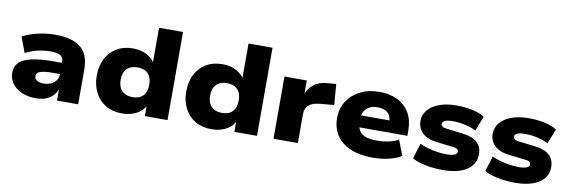

<svg xmlns="http://www.w3.org/2000/svg" viewBox="-52 -1104 4491 1513"><g transform="rotate(10 2193.5 -347.0)"><path d="M261 11Q198 11 149 -10.5Q100 -32 72.5 -70Q45 -108 45 -155Q45 -205 75.5 -237Q106 -269 175 -284.5Q244 -300 360 -300H438V-210H364Q328 -210 302 -207Q276 -204 260 -198.5Q244 -193 237 -184Q230 -175 230 -162Q230 -140 248.5 -127Q267 -114 304 -114Q335 -114 360.5 -125.5Q386 -137 401.5 -157.5Q417 -178 417 -206V-308Q417 -344 392 -358.5Q367 -373 313 -373Q265 -373 214 -361.5Q163 -350 114 -325L68 -449Q103 -468 146.5 -481.5Q190 -495 237 -502Q284 -509 329 -509Q419 -509 479 -485Q539 -461 569.5 -410.5Q600 -360 600 -279V0H431V-98H434Q422 -64 399 -39.5Q376 -15 342 -2Q308 11 261 11Z M952 11Q876 11 821 -21.5Q766 -54 735.5 -113Q705 -172 705 -249Q705 -326 735 -384.5Q765 -443 820.5 -476Q876 -509 950 -509Q1012 -509 1059.5 -484.5Q1107 -460 1130 -418H1123V-705H1315V0H1134V-88H1139Q1115 -40 1065 -14.5Q1015 11 952 11ZM1011 -130Q1066 -130 1095.5 -161Q1125 -192 1125 -249Q1125 -307 1095.5 -337.5Q1066 -368 1011 -368Q957 -368 926.5 -337.5Q896 -307 896 -249Q896 -192 926.5 -161Q957 -130 1011 -130Z M1668 11Q1592 11 1537 -21.5Q1482 -54 1451.5 -113Q1421 -172 1421 -249Q1421 -326 1451 -384.5Q1481 -443 1536.5 -476Q1592 -509 1666 -509Q1728 -509 1775.5 -484.5Q1823 -460 1846 -418H1839V-705H2031V0H1850V-88H1855Q1831 -40 1781 -14.5Q1731 11 1668 11ZM1727 -130Q1782 -130 1811.5 -161Q1841 -192 1841 -249Q1841 -307 1811.5 -337.5Q1782 -368 1727 -368Q1673 -368 1642.5 -337.5Q1612 -307 1612 -249Q1612 -192 1642.5 -161Q1673 -130 1727 -130Z M2163 0V-498H2342V-371H2336Q2351 -430 2395.5 -466Q2440 -502 2513 -506L2575 -511L2588 -345L2477 -335Q2415 -329 2386.5 -303.5Q2358 -278 2358 -232V0Z M2959 11Q2854 11 2779.5 -20.5Q2705 -52 2666.5 -110.5Q2628 -169 2628 -248Q2628 -324 2665 -382.5Q2702 -441 2768.5 -475Q2835 -509 2924 -509Q3006 -509 3068 -478Q3130 -447 3164 -388.5Q3198 -330 3198 -248V-206H2785V-301H3056L3039 -285Q3038 -336 3010 -361.5Q2982 -387 2929 -387Q2891 -387 2864 -373Q2837 -359 2822.5 -333Q2808 -307 2808 -268V-255Q2808 -211 2823.5 -182.5Q2839 -154 2874 -140.5Q2909 -127 2969 -127Q3016 -127 3062 -137Q3108 -147 3139 -165L3186 -43Q3145 -17 3084.5 -3Q3024 11 2959 11Z M3522 11Q3470 11 3423.5 5Q3377 -1 3339 -12Q3301 -23 3273 -40L3311 -162Q3342 -148 3378.5 -137.5Q3415 -127 3453.5 -121.5Q3492 -116 3526 -116Q3569 -116 3590 -125Q3611 -134 3611 -152Q3611 -165 3600.5 -172.5Q3590 -180 3567 -182L3431 -198Q3357 -207 3318 -245Q3279 -283 3279 -339Q3279 -389 3310.5 -427Q3342 -465 3400.5 -487Q3459 -509 3541 -509Q3587 -509 3628.5 -503Q3670 -497 3704.5 -486Q3739 -475 3764 -458L3718 -340Q3692 -353 3661 -362.5Q3630 -372 3597.5 -377Q3565 -382 3535 -382Q3488 -382 3468 -372Q3448 -362 3448 -346Q3448 -334 3458 -326Q3468 -318 3493 -315L3625 -299Q3702 -290 3740.5 -255Q3779 -220 3779 -159Q3779 -106 3747.5 -67.5Q3716 -29 3658 -9Q3600 11 3522 11Z M4100 11Q4048 11 4001.5 5Q3955 -1 3917 -12Q3879 -23 3851 -40L3889 -162Q3920 -148 3956.5 -137.5Q3993 -127 4031.5 -121.5Q4070 -116 4104 -116Q4147 -116 4168 -125Q4189 -134 4189 -152Q4189 -165 4178.5 -172.5Q4168 -180 4145 -182L4009 -198Q3935 -207 3896 -245Q3857 -283 3857 -339Q3857 -389 3888.5 -427Q3920 -465 3978.5 -487Q4037 -509 4119 -509Q4165 -509 4206.5 -503Q4248 -497 4282.5 -486Q4317 -475 4342 -458L4296 -340Q4270 -353 4239 -362.5Q4208 -372 4175.5 -377Q4143 -382 4113 -382Q4066 -382 4046 -372Q4026 -362 4026 -346Q4026 -334 4036 -326Q4046 -318 4071 -315L4203 -299Q4280 -290 4318.5 -255Q4357 -220 4357 -159Q4357 -106 4325.5 -67.5Q4294 -29 4236 -9Q4178 11 4100 11Z"/></g></svg>

Font: Nunito Sans 10pt SemiExpanded Black
Style: Regular
Weight: 900
Width: 6
Designer: Vernon Adams
Foundry: Vernon Adams
Version: Version 3.101;gftools[0.9.27]